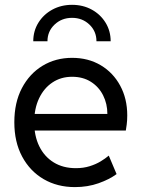

<svg xmlns="http://www.w3.org/2000/svg" viewBox="-20 -764 588 792"><path d="M289.1 7.8Q216.3 7.8 159.9 -25.1Q103.5 -58.1 71.3 -118.2Q39.1 -178.2 39.1 -259.8Q39.1 -340.8 70.3 -400.4Q101.6 -460 155.5 -492.7Q209.5 -525.4 277.3 -525.4Q344.2 -525.4 395.5 -494.9Q446.8 -464.4 475.8 -410.6Q504.9 -356.9 504.9 -288.1Q504.9 -267.1 502.7 -250.5Q500.5 -233.9 499 -225.6H102.5V-293.9H422.9Q422.9 -335.9 405.3 -370.8Q387.7 -405.8 355 -426.5Q322.3 -447.3 277.3 -447.3Q231.4 -447.3 196.3 -423.8Q161.1 -400.4 141.1 -358.2Q121.1 -315.9 121.1 -259.8Q121.1 -203.1 142.1 -160.4Q163.1 -117.7 201.7 -94Q240.2 -70.3 293 -70.3Q324.2 -70.3 349.9 -78.4Q375.5 -86.4 395.3 -98.4Q415 -110.4 428.7 -122.1L460.9 -45.9Q431.2 -23.9 386.5 -8.1Q341.8 7.8 289.1 7.8ZM277.3 -744.1Q322.3 -744.1 358.4 -724.4Q394.5 -704.6 415.5 -670.4Q436.5 -636.2 436.5 -593.8H377.9Q377.9 -634.8 348.9 -662.6Q319.8 -690.4 277.3 -690.4Q234.4 -690.4 205.1 -662.6Q175.8 -634.8 175.8 -593.8H117.2Q117.2 -636.2 138.4 -670.4Q159.7 -704.6 196 -724.4Q232.4 -744.1 277.3 -744.1Z"/></svg>

Font: Reddit Sans
Style: Regular
Weight: 400
Designer: Stephen Hutchings
Foundry: Reddit
Version: Version 1.014